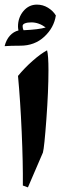

<svg xmlns="http://www.w3.org/2000/svg" viewBox="-38 -812 270 832"><path d="M61 -8Q62 -104 56 -240.5Q50 -377 40 -483Q68 -517 103 -548Q138 -579 166 -594Q172 -572 172 -507Q172 -418 163 -295.5Q154 -173 148 -151L83 0ZM204 -745Q196 -692 154 -653Q112 -614 50 -614Q8 -614 -18 -612Q-11 -640 5 -657.5Q21 -675 42 -680Q40 -690 40 -697Q40 -736 63.5 -764Q87 -792 122 -792Q148 -792 170 -778.5Q192 -765 204 -745ZM60 -699Q60 -689 64 -681Q131 -684 160 -693Q130 -715 98 -715Q81 -715 70.5 -711Q60 -707 60 -699Z"/></svg>

Font: Rakkas
Style: Regular
Weight: 400
Designer: Zeynep Akay
Foundry: Zeynep Akay
Version: Version 2.000